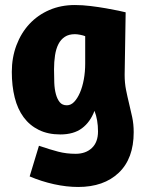

<svg xmlns="http://www.w3.org/2000/svg" viewBox="-20 -529 579 764"><path d="M135 51Q179 66 211.5 74.5Q244 83 281 83Q321 83 345.5 60Q370 37 370 -6Q370 -52 356 -88Q339 -43 306 -18.5Q273 6 220 6Q171 6 134.5 -12Q98 -30 74 -62.5Q50 -95 38.5 -141Q27 -187 27 -243Q27 -300 45.5 -349Q64 -398 97 -433.5Q130 -469 176 -489Q222 -509 278 -509Q308 -509 340.5 -505Q373 -501 401.5 -496Q430 -491 451.5 -486.5Q473 -482 480 -480L476 -231Q476 -199 481.5 -171.5Q487 -144 493.5 -117.5Q500 -91 506 -63Q512 -35 512 -3Q512 102 452.5 158.5Q393 215 291 215Q245 215 195 204Q145 193 98 173ZM319 -276V-385Q312 -388 299.5 -390.5Q287 -393 278 -393Q254 -393 238 -382.5Q222 -372 212.5 -353.5Q203 -335 199 -309Q195 -283 195 -253Q195 -225 196 -199.5Q197 -174 202.5 -154Q208 -134 218 -122Q228 -110 246 -110Q262 -110 275 -123.5Q288 -137 298 -160Q308 -183 313.5 -213Q319 -243 319 -276Z"/></svg>

Font: Amaranth
Style: Bold
Weight: 700
Designer: Gesine Todt
Foundry: Gesine Todt
Version: Version 1.001